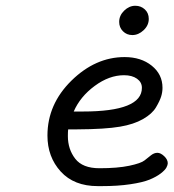

<svg xmlns="http://www.w3.org/2000/svg" viewBox="-20 -631 593 656"><path d="M142.1 -168Q142.1 -274.9 224.1 -355.5Q306.2 -436 405.8 -436Q461.9 -436 498.5 -406.5Q535.2 -377 535.2 -331.1Q535.2 -315.9 530.5 -301Q525.9 -286.1 512.9 -264.2Q500 -242.2 468.5 -224.1Q437 -206.1 390.1 -198.2Q339.4 -189.5 244.1 -189H212.9Q211.9 -181.2 211.9 -166Q211.9 -121.1 237.1 -88.6Q262.2 -56.2 319.8 -56.2Q381.8 -56.2 421.9 -64.7Q461.9 -73.2 473.9 -83Q485.8 -92.8 496.3 -100.8Q506.8 -108.9 517.8 -108.9Q528.8 -108.9 541 -97.4Q553.2 -85.9 553.2 -73.2Q553.2 -67.4 548.6 -58.6Q543.9 -49.8 529.1 -38.3Q514.2 -26.9 491 -17.3Q467.8 -7.8 425.3 -1.5Q382.8 4.9 328.1 4.9H314Q232.9 4.9 187.5 -44.9Q142.1 -94.7 142.1 -168ZM231.9 -250H263.2Q465.3 -250 464.8 -331.1Q464.8 -350.1 448 -362.1Q431.2 -374 403.8 -374Q353 -374 303.5 -337.4Q253.9 -300.8 231.9 -250ZM387.2 -556.2Q387.2 -578.1 404.3 -594.7Q421.4 -611.3 442.4 -611.3Q461.4 -611.3 474.9 -598.9Q488.3 -586.4 488.3 -566.4Q488.3 -544.4 470.7 -527.8Q453.1 -511.2 432.1 -511.2Q413.1 -511.2 400.1 -524.2Q387.2 -537.1 387.2 -556.2Z"/></svg>

Font: CMU Typewriter Text Variable Width
Style: Italic
Weight: 500
Italic angle: -14.04°
Version: Version 0.7.0